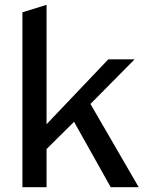

<svg xmlns="http://www.w3.org/2000/svg" viewBox="-20 -776 613 796"><path d="M555 0 355 -345 538 -530H429L173 -261V-756L73 -725V0H173V-158L287 -271L439 0Z"/></svg>

Font: Bisquit Text
Style: Regular
Weight: 400
Version: Version 1.004;Glyphs 3.2.3 (3260)